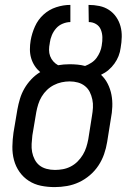

<svg xmlns="http://www.w3.org/2000/svg" viewBox="-20 -755 540 783"><path d="M203 8Q174 8 147 2.5Q120 -3 97.5 -17.5Q75 -32 59.5 -54Q44 -76 37 -102.5Q30 -129 30.5 -157.5Q31 -186 35 -214L51 -309Q55 -331 61.5 -352.5Q68 -374 79.5 -394Q91 -414 107.5 -431.5Q124 -449 144 -461Q131 -472 121.5 -486.5Q112 -501 107 -518Q102 -535 102 -553.5Q102 -572 105 -590Q110 -619 122.5 -647Q135 -675 157.5 -695.5Q180 -716 209 -725.5Q238 -735 267 -735V-665Q252 -665 236 -658.5Q220 -652 209 -639.5Q198 -627 191.5 -611.5Q185 -596 183 -580V-579Q180 -565 180 -551.5Q180 -538 184.5 -526Q189 -514 197.5 -504.5Q206 -495 217 -489Q228 -491 240 -492Q252 -493 264 -493Q280 -493 296 -491.5Q312 -490 327 -486Q340 -491 352.5 -499Q365 -507 373.5 -518.5Q382 -530 387.5 -543Q393 -556 395 -570V-571Q398 -587 397.5 -603.5Q397 -620 391 -634.5Q385 -649 371.5 -657Q358 -665 342 -665L341 -735Q364 -735 385.5 -730.5Q407 -726 424.5 -714.5Q442 -703 454 -685.5Q466 -668 471.5 -647.5Q477 -627 476.5 -604.5Q476 -582 472 -560Q470 -543 463.5 -526.5Q457 -510 446.5 -495.5Q436 -481 422.5 -469.5Q409 -458 392 -450Q409 -434 419.5 -413Q430 -392 434.5 -368.5Q439 -345 438 -320Q437 -295 432 -270L417 -176Q413 -151 404.5 -126.5Q396 -102 381.5 -80Q367 -58 346.5 -40.5Q326 -23 302.5 -12Q279 -1 253.5 3.5Q228 8 203 8ZM204 -62Q220 -62 236.5 -65Q253 -68 268.5 -76Q284 -84 296.5 -96.5Q309 -109 318 -124Q327 -139 332 -155Q337 -171 340 -187L355 -282Q358 -299 359 -316Q360 -333 356.5 -349.5Q353 -366 346 -380Q339 -394 326.5 -404Q314 -414 298 -418.5Q282 -423 264 -423Q248 -423 231.5 -419.5Q215 -416 199.5 -408Q184 -400 171.5 -388Q159 -376 150 -361Q141 -346 136 -330Q131 -314 128 -298L112 -203Q110 -186 109 -168.5Q108 -151 111 -135Q114 -119 121.5 -104.5Q129 -90 141 -80.5Q153 -71 169.5 -66.5Q186 -62 204 -62Z"/></svg>

Font: Iosevka Custom
Style: Italic
Weight: 400
Italic angle: -9°
Monospace: yes
Designer: Belleve Invis
Foundry: Belleve Invis
Version: Version 30.3.3; ttfautohint (v1.8.3)